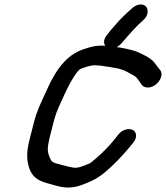

<svg xmlns="http://www.w3.org/2000/svg" viewBox="-20 -841 753 871"><path d="M532.9 -646.6 546.1 -661.8C572.8 -692.5 597.5 -721.3 629.9 -749.7C658 -774.1 652.6 -804.9 638.3 -815C625.8 -823.9 600.9 -824.6 576.4 -801C555.2 -782.5 527.7 -756.9 505.7 -730.8L479.9 -701.2C479.6 -700.8 479 -700.1 478.6 -699.5L466.5 -684.1C443 -656.4 451.8 -633.5 466.5 -625.5C480.6 -617.9 509.2 -618.5 532.9 -646.6ZM707.4 -521.9 697.4 -534.6C691.2 -543.4 684.5 -552.2 679.4 -558.2C662 -579.6 626.7 -594.9 601.1 -606.4C574 -618 486.8 -633.8 446 -634C426.9 -634.6 405.5 -632 384.5 -625.7C347.4 -614.7 314.4 -603.8 275.8 -565.2C235.7 -524.5 210 -472.5 186.4 -420C165.7 -374.1 146.1 -335.5 134 -286.2C128.9 -267.1 122.1 -240.5 114.1 -208C97.7 -143.4 101.5 -109.5 115.1 -71.3C115.2 -71 115.4 -70.5 115.6 -70.2C132.3 -32.8 157.6 -19.2 205.6 -6.7C250.2 5.6 290.5 22.2 357.2 -4.3C395.3 -18.9 419.1 -29 459.3 -62.1C497.7 -95 533.2 -131.9 564.4 -169.6L584.5 -193.9C606.2 -221 597.3 -244 582.3 -251.6C567.8 -259 537.7 -257 515.9 -229.7L497.1 -205.8C485.9 -191.9 473.1 -177.7 457.5 -161.9C437.2 -140.6 395.4 -103.5 385.6 -99.4C356.1 -86.9 331.8 -76 308.4 -81.4C298.6 -83.7 283.6 -86.2 258.5 -93.3C218.7 -103.9 215.9 -103.6 206 -125.5C194.9 -153 193.1 -165.5 205.4 -217.9C214 -250.1 220.6 -275.6 225.6 -297C236.2 -336.8 252.1 -367.5 272.6 -412.9C297.2 -466.8 330.5 -522.9 346.6 -529.1C366.9 -536.6 390.9 -545 411.5 -545C422.8 -545 444.7 -542.6 476 -537.3C531.9 -529 544.2 -522.7 577.8 -503.2C600.2 -491.8 599.8 -489.2 613.7 -469.7L623.5 -455.7C628.7 -448.2 639.2 -444 650.2 -444C693.7 -444 726.2 -497.9 707.4 -521.9Z"/></svg>

Font: Just Breathe
Style: BdObl7
Weight: 400
Foundry: Cannot Into Space Fonts
Version: Version 0.72